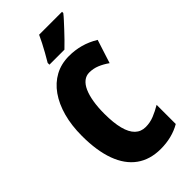

<svg xmlns="http://www.w3.org/2000/svg" viewBox="-285 -997 1078 1078"><g transform="rotate(-45 253.5 -458.5)"><path d="M320 -578Q295 -578 275.5 -562.5Q256 -547 243 -518Q230 -489 223 -447.5Q216 -406 216 -354Q216 -282 228.5 -233.5Q241 -185 266 -161Q291 -137 328 -137Q363 -137 395 -150Q427 -163 459 -182V-30Q425 -10 385 0Q345 10 301 10Q216 10 157.5 -32Q99 -74 69 -155.5Q39 -237 39 -355Q39 -438 57.5 -505.5Q76 -573 110.5 -622Q145 -671 194 -697.5Q243 -724 305 -724Q352 -724 396 -712Q440 -700 483 -674L438 -534Q410 -554 381 -566Q352 -578 320 -578ZM453 -917Q443 -904 426.5 -886Q410 -868 390.5 -847Q371 -826 351 -805.5Q331 -785 312 -767H193V-781Q209 -808 223 -833Q237 -858 249 -881.5Q261 -905 271 -927H453Z"/></g></svg>

Font: Noto Sans Khmer ExtraCondensed Black
Style: Regular
Weight: 900
Width: 2
Designer: Danh Hong and the Monotype Design Team
Foundry: Monotype Imaging Inc.
Version: Version 2.004